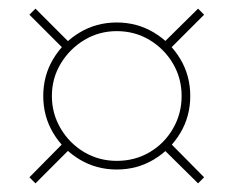

<svg xmlns="http://www.w3.org/2000/svg" viewBox="-20 -482 540 444"><path d="M250 -90Q203 -90 164.5 -113Q126 -136 103 -174.5Q80 -213 80 -260Q80 -307 103 -345.5Q126 -384 164.5 -407Q203 -430 250 -430Q297 -430 335.5 -407Q374 -384 397 -345.5Q420 -307 420 -260Q420 -213 397 -174.5Q374 -136 335.5 -113Q297 -90 250 -90ZM62 -58 48 -72 129 -154 143 -139ZM438 -58 356 -139 371 -154 452 -72ZM129 -367 48 -448 62 -462 143 -381ZM250 -110Q292 -110 326 -130Q360 -150 380 -184.5Q400 -219 400 -260Q400 -301 380 -335Q360 -369 326 -389.5Q292 -410 250 -410Q209 -410 175 -389.5Q141 -369 120.5 -335Q100 -301 100 -260Q100 -219 120.5 -184.5Q141 -150 175 -130Q209 -110 250 -110ZM371 -367 356 -381 438 -462 452 -448Z"/></svg>

Font: M PLUS 1 Code Thin
Style: Regular
Weight: 250
Designer: Coji Morishita
Foundry: UNDERFOREST DESIGN
Version: Version 1.002